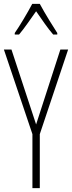

<svg xmlns="http://www.w3.org/2000/svg" viewBox="-20 -1035 371 989"><path d="M185 -1015H146C123 -971 80 -899 56 -865V-857H78C105 -888 140 -941 166 -977C193 -938 226 -889 254 -857H275V-865C259 -889 210 -968 185 -1015ZM166 -394 39 -780H0L147 -344V-66H185V-344L331 -780H291Z"/></svg>

Font: Noto Sans Malayalam UI ExtraCondensed ExtraLight
Style: Regular
Weight: 200
Width: 2
Designer: Jelle Bosma - Monotype Design Team
Foundry: Monotype Imaging Inc.
Version: Version 2.104